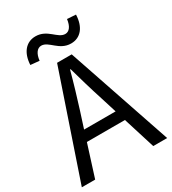

<svg xmlns="http://www.w3.org/2000/svg" viewBox="-221 -1055 1050 1171"><g transform="rotate(-30 303.5 -469.5)"><path d="M438 -934C432 -886 412 -860 384 -860C331 -860 302 -939 218 -939C151 -939 108 -887 104 -803L166 -797C171 -845 192 -872 220 -872C273 -872 302 -792 386 -792C453 -792 496 -844 499 -930ZM191 -298 227 -410C253 -493 277 -572 300 -658H304C328 -573 351 -493 378 -410L413 -298ZM506 0H604L355 -733H252L3 0H97L168 -224H436Z"/></g></svg>

Font: Noto Sans T Chinese Regular
Style: Regular
Weight: 400
Designer: Ryoko NISHIZUKA (kana & ideographs); Paul D. Hunt (Latin, Greek & Cyrillic); Wenlong ZHANG (bopomofo); Sandoll Communica
Foundry: Adobe Systems Incorporated
Version: Version 1.000;PS 1;hotconv 1.0.78;makeotf.lib2.5.61930